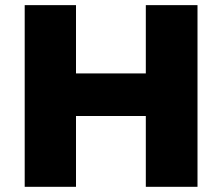

<svg xmlns="http://www.w3.org/2000/svg" viewBox="-20 -720 856 740"><path d="M542 0V-272.9H272.9V0H75.2V-700.2H272.9V-437H542V-700.2H741.2V0Z"/></svg>

Font: Montserrat ExtraBold
Style: Regular
Weight: 800
Designer: Julieta Ulanovsky
Foundry: Julieta Ulanovsky
Version: Version 9.000